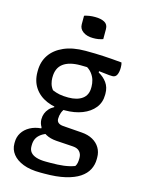

<svg xmlns="http://www.w3.org/2000/svg" viewBox="-146 -850 891 1185"><g transform="rotate(15 300.0 -257.5)"><path d="M153 -70Q153 -90 159.5 -107Q166 -124 179 -138.5Q192 -153 210 -162V-177L281 -173Q266 -158 259 -139Q252 -120 252 -99Q252 -84 262 -75Q272 -66 293 -64L415 -55Q456 -52 485.5 -35.5Q515 -19 531 8Q547 35 547 69V80Q547 116 531 147Q515 178 480.5 201Q446 224 391 237Q336 250 257 250H232Q166 250 121.5 232.5Q77 215 54 185.5Q31 156 31 119V110Q31 76 48 49Q65 22 96 5Q127 -12 167 -15V-35L224 4Q194 12 174.5 26Q155 40 146 58Q137 76 137 100V108Q137 130 149 145Q161 160 186 168Q211 176 247 176H276Q325 176 361 171.5Q397 167 430 155Q437 145 439.5 132Q442 119 442 106V99Q442 76 428 60Q414 44 385 42L276 35Q237 32 209.5 17Q182 2 167.5 -21Q153 -44 153 -70ZM323 -464 420 -465V-440Q453 -422 473.5 -393.5Q494 -365 494 -325V-317Q494 -268 466 -233Q438 -198 389.5 -179Q341 -160 279 -160Q213 -159 162 -181Q111 -203 82.5 -245Q54 -287 54 -345V-352Q54 -411 83.5 -454.5Q113 -498 169.5 -523Q226 -548 307 -548Q371 -548 424.5 -545Q478 -542 540 -536Q542 -531 543 -522Q544 -513 544 -504Q544 -476 535.5 -458Q527 -440 507 -440Q488 -440 463.5 -443.5Q439 -447 400 -450.5Q361 -454 300 -454Q228 -454 190 -425.5Q152 -397 152 -338V-332Q152 -317 157 -298Q162 -279 176 -261Q199 -251 222.5 -246.5Q246 -242 278 -242Q335 -242 367.5 -266Q400 -290 400 -337V-345Q400 -364 394 -385.5Q388 -407 371.5 -428Q355 -449 323 -464ZM242 -755Q248 -757 256.5 -759Q265 -761 274 -762.5Q283 -764 292.5 -764.5Q302 -765 311 -765Q348 -765 371 -752.5Q394 -740 394 -710V-646Q388 -644 380.5 -642Q373 -640 365 -638.5Q357 -637 348.5 -636.5Q340 -636 331 -636Q292 -636 267 -653.5Q242 -671 242 -700Z"/></g></svg>

Font: Recursive Monospace Casual Medium
Style: Regular
Weight: 500
Version: Version 1.047